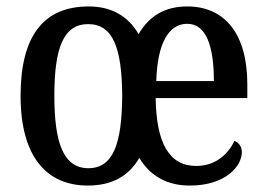

<svg xmlns="http://www.w3.org/2000/svg" viewBox="-20 -567 829 597"><path d="M253 10C326 10 380 -18 413 -76C447 -20 499 10 570 10C681 10 732 -50 732 -94C732 -113 721 -124 709 -129C689 -87 650 -51 590 -51C506 -51 466 -122 464 -262H749V-305C749 -463 678 -547 562 -547C494 -547 444 -518 411 -461C377 -519 324 -547 256 -547C116 -547 44 -456 44 -269C44 -81 124 10 253 10ZM645 -315H466C469 -429 503 -493 562 -493C622 -493 645 -422 645 -315ZM255 -44C178 -44 149 -121 149 -269C149 -417 177 -492 254 -492C331 -492 359 -419 360 -269C359 -120 332 -44 255 -44Z"/></svg>

Font: Noto Serif Devanagari Condensed Medium
Style: Regular
Weight: 500
Width: 3
Designer: Universal Thirst, Indian Type Foundry and the Monotype Design Team
Foundry: Monotype Imaging Inc.
Version: Version 2.004